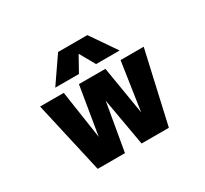

<svg xmlns="http://www.w3.org/2000/svg" viewBox="-153 -994 1306 1221"><g transform="rotate(-30 500.0 -383.0)"><path d="M502 -692.4 439.5 -580.1H265.6L394.5 -767.6H609.4L738.3 -580.1H565.4ZM502 -347.7 441.4 2H241.2L122.1 -524.4H295.9L348.6 -170.9L407.2 -524.4H601.6L660.2 -170.9L712.9 -524.4H882.8L763.7 2H563.5Z"/></g></svg>

Font: GenEi Gothic M Heavy
Style: Regular
Weight: 800
Designer: o_tamon (Modified); [Source Han Sans]
Ryoko NISHIZUKA  (kana & ideographs); Paul D. Hunt (Latin, Greek & Cyrillic); Wenl
Version: Version 1.1a;Original Version 1.004